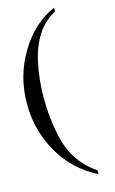

<svg xmlns="http://www.w3.org/2000/svg" viewBox="-137 -746 606 1014"><g transform="rotate(-15 166.5 -239.0)"><path d="M269.5 195.3Q269.5 200.2 269.5 215.8Q141.6 152.3 71.3 29.3Q0 -92.8 0 -239.3Q0 -390.6 75.2 -515.6Q148.4 -640.6 269.5 -694.3Q269.5 -687.5 269.5 -673.8Q209 -640.6 170.9 -583Q131.8 -524.4 113.3 -437.5Q93.8 -347.7 93.8 -252Q93.8 -143.6 112.3 -54.7Q128.9 33.2 166 89.8Q202.1 148.4 269.5 195.3Z"/></g></svg>

Font: Griech2
Style: Regular
Weight: 400
Version: 001.007